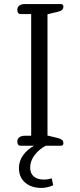

<svg xmlns="http://www.w3.org/2000/svg" viewBox="-20 -715 394 942"><path d="M73 109Q73 75 93.5 46.5Q114 18 147 0H82Q65 0 65 -21Q65 -34 75 -41.5Q85 -49 102 -49H133V-646H82Q65 -646 65 -667Q65 -680 74.5 -687.5Q84 -695 101 -695H279Q291 -695 291 -682Q291 -663 263 -657L213 -645V-50L263 -38Q278 -34 284.5 -28.5Q291 -23 291 -13Q291 0 279 0H205Q174 15 151 44.5Q128 74 128 107Q128 136 146 151Q164 166 194 166Q215 166 234 160L241 194Q212 207 183 207Q134 207 103.5 181Q73 155 73 109Z"/></svg>

Font: Maitree
Style: Regular
Weight: 400
Designer: CadsonDemak Team
Foundry: CadsonDemak
Version: Version 1.001